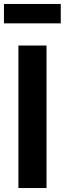

<svg xmlns="http://www.w3.org/2000/svg" viewBox="-43 -950 327 970"><path d="M50 0V-720H192V0ZM-23 -832V-930H264V-832Z"/></svg>

Font: Instrument Sans Condensed
Style: Bold
Weight: 700
Width: 3
Designer: Rodrigo Fuenzalida
Foundry: fragTYPE
Version: Version 1.000;gftools[0.9.28]